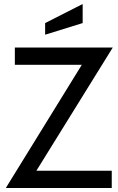

<svg xmlns="http://www.w3.org/2000/svg" viewBox="-20 -937 589 957"><path d="M9 0 410 -650 428 -614H54V-700H542L139 -50L122 -86H537V0ZM205 -764V-822L392 -917V-822Z"/></svg>

Font: Cabin VF Beta
Style: Regular
Weight: 400
Designer: Pablo Impallari
Foundry: Pablo Impallari. http://www.impallari.com Igino Marini. http://www.ikern.com
Version: Version 2.200